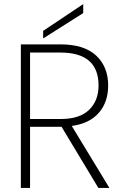

<svg xmlns="http://www.w3.org/2000/svg" viewBox="-20 -919 601 939"><path d="M462 -501Q462 -662 275 -662H127V-337H277Q370 -337 416 -382Q462 -427 462 -501ZM82 -702H275Q392 -702 450.5 -647Q509 -592 509 -501Q509 -420 463.5 -367.5Q418 -315 331 -303L515 0H461L281 -299H277H127V0H82ZM191 -768 387 -899V-855L191 -731Z"/></svg>

Font: Poppins ExtraLight
Style: Regular
Weight: 275
Designer: Ninad Kale (Devanagari), Jonny Pinhorn (Latin)
Foundry: Indian Type Foundry
Version: Version 3.200;PS 1.000;hotconv 16.6.54;makeotf.lib2.5.65590